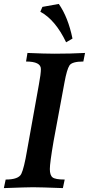

<svg xmlns="http://www.w3.org/2000/svg" viewBox="-34 -965 457 985"><path d="M288.6 0Q172.9 -4.4 135.3 -4.4Q105 -4.4 -14.2 0L-4.9 -43.9Q61 -43.9 75.2 -72.8Q89.4 -101.6 105 -194.3L165.5 -531.2Q175.8 -586.4 175.8 -610.8Q175.8 -649.4 99.6 -649.4L106.9 -693.4Q197.3 -689.5 245.1 -689.5Q329.1 -689.5 402.3 -693.4L393.6 -649.4Q335.4 -649.4 322.3 -629.2Q309.1 -608.9 296.9 -542.5L240.7 -239.7Q221.7 -128.9 221.7 -97.7Q221.7 -65.9 235.8 -54.9Q250 -43.9 297.9 -43.9ZM305.2 -748Q250 -863.3 172.9 -904.8L183.6 -929.7L267.6 -944.8Q315.4 -876.5 337.9 -767.1Z"/></svg>

Font: Kelvinch
Style: Bold Italic
Weight: 700
Italic angle: -10°
Designer: Paul James Miller
Foundry: High-Logic / Made with FontCreator
Version: Version 3.30 September 23, 2016